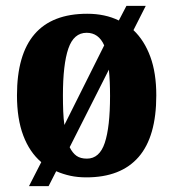

<svg xmlns="http://www.w3.org/2000/svg" viewBox="-20 -596 592 656"><path d="M121 -42Q81 -76 59.5 -133Q38 -190 38 -270Q38 -549 278 -549Q339 -549 386 -526L412 -576H478L436 -493Q473 -458 493.5 -402.5Q514 -347 514 -270Q514 -129 453.5 -59.5Q393 10 275 10Q245 10 220 4.5Q195 -1 172 -11L146 40H79ZM336 -441Q317 -484 276 -484Q232 -484 213.5 -430Q195 -376 195 -270Q195 -241 196 -215.5Q197 -190 200 -169ZM277 -54Q320 -54 338 -108Q356 -162 356 -268Q356 -293 355 -315.5Q354 -338 352 -358L218 -93Q228 -73 241.5 -63.5Q255 -54 277 -54Z"/></svg>

Font: Noto Serif Georgian Condensed ExtraBold
Style: Regular
Weight: 800
Width: 3
Designer: Monotype Design Team, Akaki Razmadze
Foundry: Google LLC
Version: Version 2.003; ttfautohint (v1.8.4.7-5d5b)